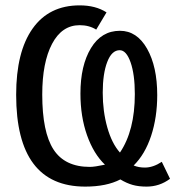

<svg xmlns="http://www.w3.org/2000/svg" viewBox="-20 -689 657 719"><path d="M616.7 -19.5Q577.6 9.8 528.8 9.8Q499 9.8 476.6 3.4Q454.1 -2.9 430.7 -17.1Q378.9 9.8 299.3 9.8Q40.5 9.8 40.5 -334Q40.5 -495.1 102.1 -582Q163.6 -668.9 278.3 -668.9Q338.4 -668.9 378.9 -642.6L340.3 -578.1Q314 -594.7 278.3 -594.7Q211.9 -594.7 175 -524.9Q138.2 -455.1 138.2 -335Q138.2 -194.3 180.4 -129.2Q222.7 -64 316.4 -64Q334.5 -64 373 -72.3Q330.6 -112.8 305.9 -182.6Q281.2 -252.4 281.2 -338.9Q281.2 -443.8 320.6 -508.8Q359.9 -573.7 429.2 -573.7Q492.7 -573.7 530.8 -506.6Q568.8 -439.5 568.8 -333Q568.8 -249.5 545.9 -180.2Q522.9 -110.8 480.5 -69.3Q499 -61.5 522.5 -61.5Q553.2 -61.5 585.9 -83ZM428.2 -501Q398.4 -501 381.6 -457Q364.7 -413.1 364.7 -341.8Q364.7 -272.5 381.8 -211.9Q398.9 -151.4 429.2 -117.7Q484.9 -200.2 484.9 -336.9Q484.9 -410.2 469 -455.6Q453.1 -501 428.2 -501Z"/></svg>

Font: Liberation Mono
Style: Regular
Weight: 400
Monospace: yes
Designer: Steve Matteson
Foundry: Ascender Corporation
Version: Version 2.1.5